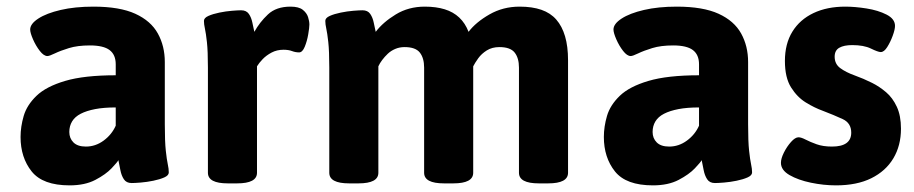

<svg xmlns="http://www.w3.org/2000/svg" viewBox="-20 -551 2757 579"><path d="M262 -531Q341 -531 388 -509.5Q435 -488 456 -450Q477 -412 477 -364V-176Q477 -124 480 -96.5Q483 -69 486 -55.5Q489 -42 489 -31Q489 -22 475.5 -16Q462 -10 442.5 -6Q423 -2 404.5 -0.5Q386 1 377 1Q361 1 353.5 -10.5Q346 -22 343 -38Q340 -54 337 -68Q334 -62 316.5 -43.5Q299 -25 267.5 -8.5Q236 8 190 8Q109 8 75.5 -34Q42 -76 42 -138Q42 -169 51.5 -201.5Q61 -234 90 -262Q119 -290 176.5 -307Q234 -324 329 -324V-357Q329 -386 310.5 -400Q292 -414 251 -414Q214 -414 188 -406Q162 -398 145.5 -390Q129 -382 123 -382Q112 -382 100 -397.5Q88 -413 79.5 -432.5Q71 -452 71 -462Q71 -479 95.5 -495Q120 -511 163 -521Q206 -531 262 -531ZM329 -227Q293 -227 267 -222Q241 -217 223.5 -208Q206 -199 197.5 -185Q189 -171 189 -153Q189 -134 201.5 -121.5Q214 -109 239 -109Q268 -109 292.5 -127Q317 -145 329 -172Z M856 -531Q881 -531 893 -521.5Q905 -512 909 -499.5Q913 -487 913 -477Q913 -468 909.5 -447.5Q906 -427 899 -410Q892 -393 882 -393Q871 -393 860.5 -397Q850 -401 835 -401Q815 -401 799 -392.5Q783 -384 772 -372.5Q761 -361 755 -351V-30Q755 2 695 2H667Q607 2 607 -30V-347Q607 -397 604 -424Q601 -451 598 -464.5Q595 -478 595 -488Q595 -497 608.5 -503Q622 -509 641.5 -513Q661 -517 679.5 -518.5Q698 -520 707 -520Q723 -520 730.5 -509Q738 -498 741 -483Q744 -468 747 -455Q763 -484 788 -507.5Q813 -531 856 -531Z M1547 -531Q1585 -531 1612.5 -521.5Q1640 -512 1657.5 -492Q1675 -472 1684 -441.5Q1693 -411 1693 -369V-30Q1693 2 1633 2H1605Q1545 2 1545 -30V-347Q1545 -376 1532 -392.5Q1519 -409 1486 -409Q1464 -409 1448 -399Q1432 -389 1422 -375Q1412 -361 1406.5 -350Q1401 -339 1399 -337V-418Q1403 -405 1405 -392Q1407 -379 1407 -366V-30Q1407 2 1347 2H1319Q1259 2 1259 -30V-347Q1259 -376 1246 -392.5Q1233 -409 1200 -409Q1185 -409 1172 -403.5Q1159 -398 1149.5 -389Q1140 -380 1132.5 -370Q1125 -360 1121 -351V-30Q1121 2 1061 2H1033Q973 2 973 -30V-347Q973 -397 970 -424Q967 -451 964 -464.5Q961 -478 961 -488Q961 -497 974.5 -503Q988 -509 1007.5 -513Q1027 -517 1045.5 -518.5Q1064 -520 1073 -520Q1089 -520 1096.5 -509Q1104 -498 1107 -483Q1110 -468 1113 -455Q1135 -484 1173.5 -507.5Q1212 -531 1261 -531Q1295 -531 1321 -523Q1347 -515 1365 -498Q1383 -481 1393 -455Q1415 -484 1456 -507.5Q1497 -531 1547 -531Z M2021 -531Q2100 -531 2147 -509.5Q2194 -488 2215 -450Q2236 -412 2236 -364V-176Q2236 -124 2239 -96.5Q2242 -69 2245 -55.5Q2248 -42 2248 -31Q2248 -22 2234.5 -16Q2221 -10 2201.5 -6Q2182 -2 2163.5 -0.5Q2145 1 2136 1Q2120 1 2112.5 -10.5Q2105 -22 2102 -38Q2099 -54 2096 -68Q2093 -62 2075.5 -43.5Q2058 -25 2026.5 -8.5Q1995 8 1949 8Q1868 8 1834.5 -34Q1801 -76 1801 -138Q1801 -169 1810.5 -201.5Q1820 -234 1849 -262Q1878 -290 1935.5 -307Q1993 -324 2088 -324V-357Q2088 -386 2069.5 -400Q2051 -414 2010 -414Q1973 -414 1947 -406Q1921 -398 1904.5 -390Q1888 -382 1882 -382Q1871 -382 1859 -397.5Q1847 -413 1838.5 -432.5Q1830 -452 1830 -462Q1830 -479 1854.5 -495Q1879 -511 1922 -521Q1965 -531 2021 -531ZM2088 -227Q2052 -227 2026 -222Q2000 -217 1982.5 -208Q1965 -199 1956.5 -185Q1948 -171 1948 -153Q1948 -134 1960.5 -121.5Q1973 -109 1998 -109Q2027 -109 2051.5 -127Q2076 -145 2088 -172Z M2529 -531Q2558 -531 2593 -525.5Q2628 -520 2653.5 -507Q2679 -494 2679 -473Q2679 -462 2672 -443Q2665 -424 2655.5 -409Q2646 -394 2636 -394Q2628 -394 2606.5 -404.5Q2585 -415 2550 -415Q2525 -415 2511 -407Q2497 -399 2497 -380Q2497 -358 2514 -345.5Q2531 -333 2557.5 -323.5Q2584 -314 2610 -301Q2632 -290 2652 -273Q2672 -256 2684.5 -229Q2697 -202 2697 -163Q2697 -112 2674 -73.5Q2651 -35 2607.5 -13.5Q2564 8 2501 8Q2464 8 2425.5 0Q2387 -8 2361 -23Q2335 -38 2335 -60Q2335 -73 2344 -91Q2353 -109 2365.5 -123Q2378 -137 2388 -137Q2396 -137 2409.5 -130Q2423 -123 2442.5 -116Q2462 -109 2489 -109Q2547 -109 2547 -151Q2547 -180 2521 -192Q2495 -204 2461 -217Q2436 -226 2410 -242Q2384 -258 2365.5 -287.5Q2347 -317 2347 -367Q2347 -419 2369.5 -455.5Q2392 -492 2433 -511.5Q2474 -531 2529 -531Z"/></svg>

Font: Asap VF Beta
Style: Regular
Weight: 400
Designer: Pablo Cosgaya
Foundry: Pablo Cosgaya
Version: Version 1.007